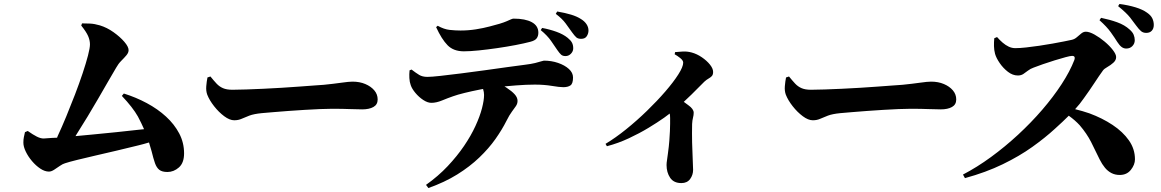

<svg xmlns="http://www.w3.org/2000/svg" viewBox="-20 -866 5860 969"><path d="M390 -737 394 -748Q412 -748 434.5 -747Q457 -746 484 -738Q520 -727 553 -703.5Q586 -680 607.5 -655Q629 -630 629 -613Q629 -600 618 -587Q607 -574 592 -559Q577 -544 566 -524Q547 -492 524 -452Q501 -412 475.5 -368Q450 -324 422.5 -278.5Q395 -233 367 -189Q364 -184 361 -179Q401 -183 446 -187Q507 -193 567.5 -199Q628 -205 678 -211Q693 -212 707 -214Q694 -244 676 -278Q650 -324 595 -382L605 -394Q666 -375 721 -345.5Q776 -316 818 -277.5Q860 -239 884.5 -192.5Q909 -146 909 -92Q909 -44 883 -21Q857 2 825 2Q798 2 784 -9Q770 -20 762 -43Q754 -66 745 -103Q739 -122 732 -147Q706 -139 677 -132Q625 -119 569.5 -106Q514 -93 462 -81Q410 -69 369.5 -59Q329 -49 308 -42Q297 -39 282.5 -29Q268 -19 253.5 -9.5Q239 0 227 0Q206 0 183.5 -15Q161 -30 141.5 -53Q122 -76 110 -101Q98 -126 98 -146Q98 -163 100.5 -174Q103 -185 106 -199L120 -205Q147 -186 166 -176.5Q185 -167 200 -167Q207 -167 243 -170Q254 -170 268 -171Q269 -175 271 -179Q292 -224 314.5 -278.5Q337 -333 358.5 -389Q380 -445 397 -496Q414 -547 424 -585.5Q434 -624 434 -642Q434 -663 424.5 -684.5Q415 -706 390 -737Z M1042 -480Q1059 -459 1073 -444Q1087 -429 1105.5 -421Q1124 -413 1153 -413Q1182 -413 1222.5 -414.5Q1263 -416 1309 -418Q1355 -420 1401.5 -423Q1448 -426 1490 -429Q1532 -432 1564.5 -434.5Q1597 -437 1614 -438Q1664 -443 1702.5 -448.5Q1741 -454 1759 -454Q1795 -454 1823.5 -442Q1852 -430 1869 -410Q1886 -390 1886 -364Q1886 -338 1864.5 -326Q1843 -314 1808 -314Q1777 -314 1744.5 -315.5Q1712 -317 1655 -317Q1630 -317 1594.5 -315.5Q1559 -314 1517.5 -311.5Q1476 -309 1435.5 -306Q1395 -303 1359.5 -300Q1324 -297 1301 -295Q1261 -291 1238.5 -282.5Q1216 -274 1199.5 -266.5Q1183 -259 1162 -259Q1139 -259 1111.5 -279.5Q1084 -300 1060.5 -330Q1037 -360 1026 -388Q1019 -407 1021 -431Q1023 -455 1027 -475Z M2047 -511 2057 -515Q2079 -498 2095.5 -488Q2112 -478 2137 -478Q2157 -478 2202.5 -483Q2248 -488 2307 -495.5Q2366 -503 2427.5 -511.5Q2489 -520 2542 -527.5Q2595 -535 2628 -539Q2661 -543 2681 -548Q2701 -553 2711.5 -556.5Q2722 -560 2725 -560Q2763 -560 2796.5 -548.5Q2830 -537 2851 -518Q2872 -499 2872 -475Q2872 -444 2859 -435Q2846 -426 2823 -426Q2804 -426 2765 -432.5Q2726 -439 2679 -439Q2637 -439 2585 -435Q2556 -433 2526 -430Q2532 -426 2537 -423Q2563 -406 2577.5 -390Q2592 -374 2592 -357Q2592 -343 2584 -331Q2576 -319 2563.5 -302.5Q2551 -286 2536 -256Q2514 -212 2480.5 -164.5Q2447 -117 2399 -71Q2351 -25 2287.5 14.5Q2224 54 2142 83L2130 67Q2192 23 2239.5 -27.5Q2287 -78 2322 -129.5Q2357 -181 2379.5 -230Q2402 -279 2412.5 -319.5Q2423 -360 2423 -387Q2423 -401 2418 -417Q2410 -416 2402 -414Q2361 -406 2324.5 -397Q2288 -388 2266 -380Q2240 -371 2211 -359Q2182 -347 2157 -347Q2138 -347 2116 -361.5Q2094 -376 2076.5 -397Q2059 -418 2053 -436Q2047 -452 2046 -472Q2045 -492 2047 -511ZM2656 -655Q2626 -647 2581.5 -638.5Q2537 -630 2488.5 -623Q2440 -616 2396 -611.5Q2352 -607 2321 -607Q2269 -607 2239 -637.5Q2209 -668 2181 -729L2189 -736Q2221 -718 2250 -715Q2279 -712 2304 -712Q2344 -712 2382 -718Q2420 -724 2451.5 -732.5Q2483 -741 2501 -746Q2524 -753 2537.5 -759Q2551 -765 2559 -768.5Q2567 -772 2572 -772Q2631 -772 2664 -754Q2697 -736 2697 -701Q2697 -684 2688.5 -672.5Q2680 -661 2656 -655ZM2867 -703Q2853 -723 2835 -747.5Q2817 -772 2785 -796L2792 -808Q2833 -801 2862.5 -792Q2892 -783 2912 -770Q2930 -759 2940 -744Q2950 -729 2950 -712Q2950 -697 2941.5 -683.5Q2933 -670 2913 -670Q2897 -670 2888.5 -677.5Q2880 -685 2867 -703ZM2793 -613Q2780 -632 2761.5 -659Q2743 -686 2709 -714L2716 -725Q2754 -718 2788.5 -705.5Q2823 -693 2845 -675Q2860 -663 2866.5 -651Q2873 -639 2873 -622Q2873 -607 2861.5 -595Q2850 -583 2834 -583Q2820 -583 2812 -590Q2804 -597 2793 -613Z M3385 -592 3387 -603Q3405 -605 3427 -606Q3449 -607 3471 -601Q3497 -594 3522 -577Q3547 -560 3563 -540Q3579 -520 3579 -503Q3579 -489 3572.5 -482Q3566 -475 3556 -469.5Q3546 -464 3535 -454L3470 -389Q3451 -370 3431 -352Q3443 -343 3454 -335Q3481 -316 3481 -297Q3481 -285 3477.5 -272Q3474 -259 3473 -240Q3472 -193 3473 -146Q3474 -99 3476 -62.5Q3478 -26 3478 -9Q3478 17 3463 37.5Q3448 58 3419 58Q3380 58 3362 31Q3344 4 3344 -33Q3344 -44 3346.5 -59Q3349 -74 3351 -92Q3356 -128 3358 -155.5Q3360 -183 3361 -204Q3362 -225 3362 -241V-270Q3362 -282 3360 -293Q3348 -284 3332 -272Q3298 -248 3252.5 -220.5Q3207 -193 3153.5 -168Q3100 -143 3043 -128L3036 -140Q3086 -170 3140 -213.5Q3194 -257 3245.5 -307Q3297 -357 3338 -404.5Q3379 -452 3403.5 -490.5Q3428 -529 3428 -550Q3428 -561 3413 -573Q3398 -585 3385 -592Z M3962 -480Q3979 -459 3993 -444Q4007 -429 4025.5 -421Q4044 -413 4073 -413Q4102 -413 4142.5 -414.5Q4183 -416 4229 -418Q4275 -420 4321.5 -423Q4368 -426 4410 -429Q4452 -432 4484.5 -434.5Q4517 -437 4534 -438Q4584 -443 4622.5 -448.5Q4661 -454 4679 -454Q4715 -454 4743.5 -442Q4772 -430 4789 -410Q4806 -390 4806 -364Q4806 -338 4784.5 -326Q4763 -314 4728 -314Q4697 -314 4664.5 -315.5Q4632 -317 4575 -317Q4550 -317 4514.5 -315.5Q4479 -314 4437.5 -311.5Q4396 -309 4355.5 -306Q4315 -303 4279.5 -300Q4244 -297 4221 -295Q4181 -291 4158.5 -282.5Q4136 -274 4119.5 -266.5Q4103 -259 4082 -259Q4059 -259 4031.5 -279.5Q4004 -300 3980.5 -330Q3957 -360 3946 -388Q3939 -407 3941 -431Q3943 -455 3947 -475Z M4998 -673 5012 -679Q5025 -664 5040 -651Q5055 -638 5071 -630.5Q5087 -623 5104 -623Q5127 -623 5158.5 -626.5Q5190 -630 5224.5 -635Q5259 -640 5292 -646Q5325 -652 5350.5 -657Q5376 -662 5389 -665Q5403 -668 5414.5 -678Q5426 -688 5437 -697Q5448 -706 5460 -706Q5478 -706 5504 -691.5Q5530 -677 5555 -656Q5580 -635 5596.5 -613.5Q5613 -592 5613 -578Q5613 -562 5599 -549.5Q5585 -537 5569 -528Q5553 -519 5547 -511Q5528 -485 5503.5 -447.5Q5479 -410 5450 -370Q5430 -341 5406 -315Q5443 -306 5478 -294Q5543 -270 5595 -235.5Q5647 -201 5677.5 -157.5Q5708 -114 5708 -62Q5708 -35 5687.5 -9Q5667 17 5631 17Q5608 17 5589.5 7.5Q5571 -2 5556.5 -19.5Q5542 -37 5530 -61Q5509 -105 5487 -148.5Q5465 -192 5429 -234Q5406 -259 5374 -282Q5344 -252 5304 -216Q5255 -171 5190 -124.5Q5125 -78 5040.5 -37Q4956 4 4850 33L4840 15Q4911 -22 4981.5 -73.5Q5052 -125 5118 -186Q5184 -247 5240 -312Q5296 -377 5338 -441.5Q5380 -506 5402 -563Q5406 -575 5402 -580Q5399 -584 5391 -584Q5382 -584 5358 -577.5Q5334 -571 5303 -561.5Q5272 -552 5243.5 -542Q5215 -532 5197 -525Q5180 -519 5168 -509.5Q5156 -500 5144.5 -492.5Q5133 -485 5117 -485Q5091 -485 5067 -503.5Q5043 -522 5025.5 -547.5Q5008 -573 5002 -594Q4997 -613 4996.5 -633Q4996 -653 4998 -673ZM5619 -654Q5606 -675 5586 -703Q5566 -731 5529 -764L5537 -776Q5581 -767 5618.5 -753.5Q5656 -740 5681 -717Q5696 -704 5701.5 -690.5Q5707 -677 5707 -663Q5707 -646 5695 -633.5Q5683 -621 5664 -621Q5651 -621 5640.5 -629Q5630 -637 5619 -654ZM5714 -737Q5702 -754 5683.5 -777.5Q5665 -801 5623 -835L5630 -846Q5675 -840 5711 -829Q5747 -818 5769 -802Q5788 -789 5795.5 -773.5Q5803 -758 5803 -740Q5803 -722 5793 -711Q5783 -700 5765 -700Q5749 -700 5738.5 -709Q5728 -718 5714 -737Z"/></svg>

Font: Early Summer Mincho Heavy
Style: Regular
Weight: 900
Designer: GuiWonder
Version: Version 1.002